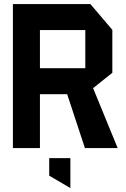

<svg xmlns="http://www.w3.org/2000/svg" viewBox="-20 -734 627 952"><path d="M44 0V-714H178V0ZM401 0 313 -267 419 -352 563 -1V0ZM178 -267V-396H403V-267ZM403 -267V-585H537V-373L404 -267ZM178 -585V-714H428L537 -586V-585ZM328 198 224 137V50H329V198Z"/></svg>

Font: Foldit SemiBold
Style: Regular
Weight: 600
Version: Version 1.003